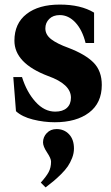

<svg xmlns="http://www.w3.org/2000/svg" viewBox="-20 -522 486 839"><path d="M158.2 275.9Q182.1 249.5 192.6 230Q203.1 210.4 203.1 184.1Q203.1 170.4 185.5 144Q168 117.7 168 100.1Q168 76.7 184.6 59.3Q201.2 42 227.1 42Q260.3 42 281.7 64.7Q303.2 87.4 303.2 127Q303.2 147.5 295.2 168.2Q287.1 189 276.1 205.1Q265.1 221.2 246.6 239.5Q228 257.8 214.1 269.3Q200.2 280.8 179.2 296.9ZM38.1 -185.1H76.2Q96.7 -119.6 135.3 -76.9Q173.8 -34.2 221.2 -34.2Q253.9 -34.2 272 -50.3Q290 -66.4 290 -95.2Q290 -154.3 189.9 -189.9Q43 -245.6 43 -344.2Q43 -419.4 95.9 -460.7Q148.9 -502 241.2 -502Q333 -502 391.1 -466.8V-334H354Q339.8 -391.1 309.6 -423.6Q279.3 -456.1 241.2 -456.1Q211.9 -456.1 195.1 -439.2Q178.2 -422.4 178.2 -397.9Q178.2 -370.1 204.1 -350.3Q230 -330.6 278.8 -313Q353 -284.7 388.9 -248.3Q424.8 -211.9 424.8 -150.9Q424.8 -71.8 369.1 -29.8Q313.5 12.2 219.2 12.2Q171.4 12.2 123.8 0.2Q76.2 -11.7 49.8 -36.1Z"/></svg>

Font: Linguistics Pro
Style: Bold
Weight: 700
Designer: Stefan Peev, Context Ltd
Foundry: Stefan Peev, Context Ltd
Version: Version 001.000